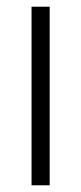

<svg xmlns="http://www.w3.org/2000/svg" viewBox="-20 -552 242 572"><path d="M128 0V-532H74V0Z"/></svg>

Font: Noto Sans Kannada Condensed Light
Style: Regular
Weight: 300
Width: 3
Designer: Jelle Bosma - Monotype Design Team
Foundry: Monotype Imaging Inc.
Version: Version 2.005